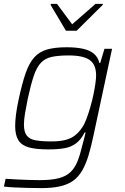

<svg xmlns="http://www.w3.org/2000/svg" viewBox="-25 -761 642 987"><path d="M188 206Q155 206 118.5 205Q82 204 49.5 202.5Q17 201 -5 198L4 158Q31 160 62 161.5Q93 163 123.5 164Q154 165 179 165Q240 165 277.5 155Q315 145 337.5 123.5Q360 102 373.5 68Q387 34 398 -13Q403 -29 407.5 -48.5Q412 -68 415 -80H410Q392 -44 366.5 -24.5Q341 -5 306 1Q271 7 223 7Q162 7 124.5 -3Q87 -13 70 -39.5Q53 -66 53 -113Q53 -139 57.5 -174.5Q62 -210 72 -255Q89 -334 107 -385.5Q125 -437 151 -466Q177 -495 217 -506.5Q257 -518 317 -518Q366 -518 401 -510.5Q436 -503 457.5 -485Q479 -467 486 -437H490L512 -510H551L457 -71Q444 -8 430 38Q416 84 397 116.5Q378 149 350.5 168.5Q323 188 283 197Q243 206 188 206ZM238 -34Q282 -34 311 -41.5Q340 -49 360 -64.5Q380 -80 397 -105Q409 -122 419.5 -150Q430 -178 439.5 -211Q449 -244 455.5 -275.5Q462 -307 465.5 -332.5Q469 -358 469 -373Q469 -429 436 -452.5Q403 -476 328 -476Q275 -476 241 -468.5Q207 -461 185.5 -438.5Q164 -416 149 -372Q134 -328 118 -255Q109 -211 103.5 -177.5Q98 -144 98 -120Q98 -84 112 -65Q126 -46 156.5 -40Q187 -34 238 -34ZM314 -603 235 -736 237 -741H268L346 -636L466 -741H504L503 -736L369 -603Z"/></svg>

Font: Saira Thin ExtraLight
Style: Italic
Weight: 250
Italic angle: -12°
Version: Version 1.101